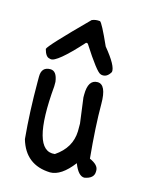

<svg xmlns="http://www.w3.org/2000/svg" viewBox="-89 -585 488 652"><g transform="rotate(15 155.0 -259.5)"><path d="M227.5 -327.1Q258.8 -327.1 258.8 -258.8Q258.8 -180.7 269.5 -69.3Q300.8 -55.7 300.8 -36.1V-32.2Q300.8 -7.8 267.6 -2Q246.1 -2 230.5 -43Q189.5 10.7 150.4 10.7Q63.5 7.8 39.1 -76.2Q30.3 -169.9 30.3 -275.4V-293.9Q30.3 -328.1 61.5 -328.1Q84 -328.1 88.9 -291V-275.4Q68.4 -43 150.4 -53.7Q204.1 -89.8 206.1 -148.4V-175.8L194.3 -264.6V-274.4Q194.3 -327.1 227.5 -327.1ZM28.3 -390.6Q30.3 -402.3 153.3 -525.4Q166 -531.2 181.6 -529.3Q188.5 -527.3 222.7 -451.2Q269.5 -394.5 265.6 -373Q252.9 -350.6 233.4 -354.5L230.5 -355.5Q216.8 -358.4 161.1 -445.3L155.3 -446.3Q74.2 -356.4 52.7 -361.3L48.8 -362.3Q35.2 -364.3 28.3 -390.6Z"/></g></svg>

Font: Sue Ellen Francisco 
Style: Regular
Weight: 400
Designer: Kimberly Geswein
Foundry: Kimberly Geswein
Version: Version 1.002 2007